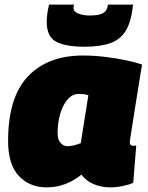

<svg xmlns="http://www.w3.org/2000/svg" viewBox="-20 -800 640 830"><path d="M456 10Q418 10 385 -4Q352 -18 332 -45Q300 -19 262.5 -4.5Q225 10 181 10Q108 10 61.5 -39.5Q15 -89 15 -190Q15 -379 100.5 -469.5Q186 -560 339 -560Q384 -560 431.5 -554.5Q479 -549 522 -540Q565 -531 594 -521Q576 -410 565.5 -344.5Q555 -279 550 -246Q545 -213 543 -201Q541 -189 541 -186Q541 -170 555 -170Q558 -170 562 -170Q566 -170 569 -171L556 -10Q540 -2 511.5 4Q483 10 456 10ZM329 -181 362 -388Q352 -392 341 -393Q330 -394 319 -394Q294 -394 273.5 -371.5Q253 -349 241 -310.5Q229 -272 229 -224Q229 -196 242 -182Q255 -168 272 -168Q286 -168 301 -172Q316 -176 329 -181ZM345 -598Q266 -598 224 -619Q182 -640 182 -706Q182 -738 192 -780H300Q298 -770 298 -765Q298 -749 319.5 -741Q341 -733 367 -733Q402 -733 418.5 -740Q435 -747 440 -757.5Q445 -768 447 -780H555Q548 -708 524.5 -668.5Q501 -629 457 -613.5Q413 -598 345 -598Z"/></svg>

Font: Georama Black
Style: Italic
Weight: 900
Italic angle: -9°
Designer: Jean-Baptiste Levee
Foundry: Production Type
Version: Version 1.000